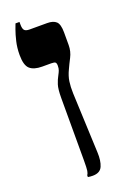

<svg xmlns="http://www.w3.org/2000/svg" viewBox="-147 -647 570 857"><g transform="rotate(-20 138.5 -218.5)"><path d="M138 160Q132 160 126 159.5Q120 159 115 158V150Q120 143 122 131Q124 119 124 81V-214Q124 -256 130.5 -276.5Q137 -297 147 -315Q152 -324 155.5 -333Q159 -342 159 -355Q159 -367 154.5 -371Q150 -375 135 -375H92Q53 -375 34 -392Q15 -409 15 -458Q15 -492 22 -521.5Q29 -551 36.5 -571.5Q44 -592 46 -597H65V-584Q65 -565 71.5 -557.5Q78 -550 96 -550H179Q208 -550 222 -537Q236 -524 236 -485V-425Q236 -395 222.5 -369Q209 -343 200 -323Q187 -296 183.5 -271.5Q180 -247 181 -216L193 69Q195 109 184 134.5Q173 160 138 160Z"/></g></svg>

Font: Frank Ruhl Libre ExtraBold
Style: Regular
Weight: 800
Designer: Yanek Iontef
Foundry: Fontef
Version: Version 6.003;gftools[0.9.30]